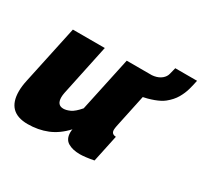

<svg xmlns="http://www.w3.org/2000/svg" viewBox="-132 -796 1038 985"><g transform="rotate(30 387.0 -303.5)"><path d="M132 10Q9 10 9 -114Q9 -129 11 -145.5Q13 -162 17 -180L91 -526H280L216 -223Q213 -208 213 -196Q213 -150 251 -150Q268 -150 290 -160Q312 -170 341 -204L410 -526H600L533 -210Q530 -195 530 -186Q530 -161 557 -160L523 0Q497 5 476.5 7.5Q456 10 441 10Q398 10 370.5 -6.5Q343 -23 343 -63Q343 -68 343.5 -72.5Q344 -77 345 -82Q300 -33 247 -11.5Q194 10 132 10ZM483 -395 510 -523Q545 -523 571 -527.5Q597 -532 614 -546Q631 -560 635.5 -579Q640 -598 645 -617H774Q769 -591 761 -562Q753 -533 736.5 -504.5Q720 -476 689 -451Q669 -435 635 -422.5Q601 -410 561.5 -402.5Q522 -395 483 -395Z"/></g></svg>

Font: Raleway Black
Style: Italic
Weight: 900
Italic angle: -12°
Designer: Matt McInerney, Pablo Impallari, Rodrigo Fuenzalida
Foundry: Matt McInerney, Pablo Impallari, Rodrigo Fuenzalida
Version: Version 4.101;RELEASE